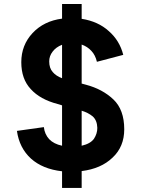

<svg xmlns="http://www.w3.org/2000/svg" viewBox="-20 -836 698 947"><path d="M592.8 -198.2Q592.8 -294.9 539.1 -345.7Q485.4 -396.5 404.3 -418Q397.5 -419.9 382.8 -423.8Q382.8 -471.7 382.8 -616.2Q411.1 -606.4 430.7 -585Q450.2 -564.5 458 -531.2Q501 -542 587.9 -565.4Q570.3 -635.7 516.6 -682.6Q463.9 -730.5 382.8 -743.2Q382.8 -767.6 382.8 -816.4Q358.4 -816.4 286.1 -816.4Q286.1 -797.9 286.1 -744.1Q196.3 -732.4 140.6 -672.9Q85 -613.3 85 -529.3Q85 -446.3 131.8 -396.5Q177.7 -345.7 263.7 -323.2Q271.5 -320.3 286.1 -316.4Q286.1 -266.6 286.1 -117.2Q245.1 -126 222.7 -149.4Q200.2 -173.8 196.3 -209Q151.4 -203.1 63.5 -190.4Q75.2 -106.4 132.8 -53.7Q190.4 -2 286.1 8.8Q286.1 36.1 286.1 90.8Q310.5 90.8 382.8 90.8Q382.8 70.3 382.8 7.8Q478.5 -3.9 535.2 -58.6Q592.8 -112.3 592.8 -198.2ZM222.7 -533.2Q222.7 -559.6 239.3 -581.1Q255.9 -603.5 286.1 -615.2Q286.1 -559.6 286.1 -450.2Q256.8 -460.9 240.2 -480.5Q222.7 -500 222.7 -533.2ZM382.8 -117.2Q382.8 -160.2 382.8 -290Q415 -280.3 437.5 -261.7Q459 -242.2 460 -205.1Q460 -176.8 443.4 -151.4Q425.8 -127 382.8 -117.2Z"/></svg>

Font: BM-Biotif
Style: Bold
Weight: 400
Designer: Deni Anggara
Version: Version 1.000;PS 001.000;hotconv 1.0.88;makeotf.lib2.5.64776